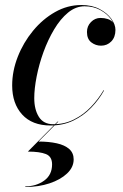

<svg xmlns="http://www.w3.org/2000/svg" viewBox="-20 -490 489 765"><path d="M181.5 10Q108 10 68.2 -33.8Q28.5 -77.5 28.5 -149.5Q28.5 -207 50.8 -263.8Q73 -320.5 111.5 -367.2Q150 -414 199.5 -442Q249 -470 304 -470Q346.5 -470 376.8 -454Q407 -438 423.5 -415.2Q440 -392.5 440 -371Q440 -342 423.5 -325Q407 -308 382.5 -308Q361 -308 343.8 -321.2Q326.5 -334.5 326.5 -362.5Q326.5 -386 342.5 -402.2Q358.5 -418.5 380.5 -418.5Q396 -418.5 409.2 -414.2Q422.5 -410 430.8 -399.5Q439 -389 439 -371H437.5Q437.5 -392 422 -413.8Q406.5 -435.5 379.2 -450.2Q352 -465 317 -465Q282 -465 251.2 -439.8Q220.5 -414.5 195.8 -373Q171 -331.5 153.2 -282.5Q135.5 -233.5 126 -185Q116.5 -136.5 116.5 -99Q116.5 -53.5 135 -24.2Q153.5 5 192.5 5Q236.5 5 274.2 -13.8Q312 -32.5 341.8 -63.5Q371.5 -94.5 392.5 -130.5L394.5 -129.5Q374 -92.5 343.2 -60.8Q312.5 -29 272 -9.5Q231.5 10 181.5 10ZM81 255V252.5Q124 252.5 155.8 229.8Q187.5 207 187.5 165Q187.5 133.5 162.8 123.8Q138 114 91 114L209.5 -5.5H212.5L133.5 74Q174.5 74 206.2 81Q238 88 255.8 103.8Q273.5 119.5 273.5 145Q273.5 176.5 247.2 201.2Q221 226 177.5 240.5Q134 255 81 255Z"/></svg>

Font: Bodoni Moda 72pt Medium
Style: Italic
Weight: 500
Italic angle: -13°
Designer: Owen Earl
Foundry: indestructible type
Version: Version 2.004